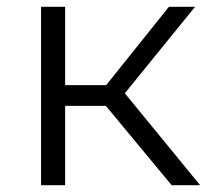

<svg xmlns="http://www.w3.org/2000/svg" viewBox="-20 -546 621 566"><path d="M486 0 292 -234H172V0H101V-526H172V-295H293L478 -526H555L348 -271L570 0Z"/></svg>

Font: mBank
Style: Regular
Weight: 400
Designer: Julieta Ulanovsky
Foundry: Julieta Ulanovsky
Version: Version 7.200;PS 007.200;hotconv 1.0.88;makeotf.lib2.5.64775